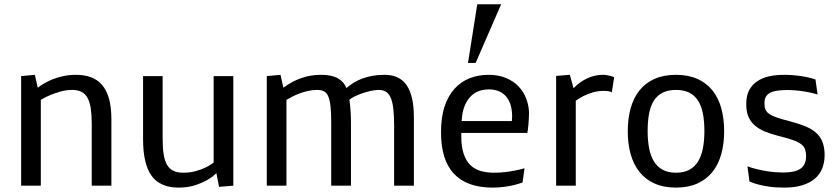

<svg xmlns="http://www.w3.org/2000/svg" viewBox="-20 -853 3850 882"><path d="M77.1 -503.4 140.1 -509.3 153.3 -450.2Q165 -459 182.4 -469.5Q199.7 -480 221.9 -488.8Q244.1 -497.6 271.2 -503.4Q298.3 -509.3 329.1 -509.3Q367.7 -509.3 397.7 -498.3Q427.7 -487.3 448.7 -463.1Q469.7 -439 480.7 -399.9Q491.7 -360.8 491.7 -304.7V0H401.4V-285.2Q401.4 -325.2 397 -354.5Q392.6 -383.8 382.3 -402.8Q372.1 -421.9 354.7 -430.9Q337.4 -439.9 311.5 -439.9Q284.2 -439.9 258.5 -432.6Q232.9 -425.3 212.4 -417Q189 -407.2 167.5 -394.5V0H77.1Z M1051.8 0 986.3 5.4 974.1 -57.6Q955.1 -39.1 928.7 -24.4Q906.2 -11.7 874.3 -1.5Q842.3 8.8 800.8 8.8Q715.8 8.8 676.5 -45.2Q637.2 -99.1 637.2 -213.9V-503.4H727.1V-217.3Q727.1 -174.8 731.7 -144.8Q736.3 -114.7 747.3 -95.9Q758.3 -77.1 776.6 -68.4Q794.9 -59.6 821.8 -59.6Q852.5 -59.6 878.2 -66.7Q903.8 -73.7 922.4 -82.5Q944.3 -92.8 961.4 -106V-503.4H1051.8Z M1746.6 -509.3Q1815.9 -509.3 1848.6 -460.7Q1881.3 -412.1 1881.3 -313.5V0H1790.5V-274.4Q1790.5 -319.3 1787.1 -350.8Q1783.7 -382.3 1775.6 -402.1Q1767.6 -421.9 1753.9 -430.9Q1740.2 -439.9 1719.7 -439.9Q1702.6 -439.9 1681.6 -435.1Q1660.6 -430.2 1641.1 -423.3Q1621.6 -416.5 1606.2 -408.4Q1590.8 -400.4 1585 -394.5Q1586.4 -384.3 1588.4 -368.2Q1589.8 -354 1591.1 -332.3Q1592.3 -310.5 1592.3 -279.8V0H1501.5V-291.5Q1501.5 -335.9 1498.3 -364.7Q1495.1 -393.6 1487.8 -410.4Q1480.5 -427.2 1468 -433.6Q1455.6 -439.9 1437 -439.9Q1415.5 -439.9 1395 -435.3Q1374.5 -430.7 1356.2 -423.8Q1337.9 -417 1322.5 -408.9Q1307.1 -400.9 1295.9 -394.5V0H1205.6V-503.4L1268.6 -509.3L1281.7 -450.2Q1320.8 -479 1363.5 -494.1Q1406.2 -509.3 1455.1 -509.3Q1503.9 -509.3 1532 -493.4Q1560.1 -477.5 1571.3 -448.7Q1586.4 -461.4 1604.2 -472.7Q1622.1 -483.9 1643.6 -491.9Q1665 -500 1690.4 -504.6Q1715.8 -509.3 1746.6 -509.3Z M2226.1 -442.4Q2203.1 -442.4 2181.9 -435.3Q2160.6 -428.2 2143.6 -411.6Q2126.5 -395 2115 -367.9Q2103.5 -340.8 2100.6 -296.9H2331.5Q2331.5 -304.7 2332 -309.1Q2332.5 -313 2332.5 -316.9Q2332.5 -320.8 2332.5 -324.2Q2331.5 -355.5 2323.2 -377.7Q2314.9 -399.9 2300.8 -414.3Q2286.6 -428.7 2267.6 -435.5Q2248.5 -442.4 2226.1 -442.4ZM2380.4 -14.6Q2362.8 -8.3 2341.3 -2.9Q2322.8 1.5 2297.9 5.1Q2272.9 8.8 2243.2 8.8Q2125 8.8 2065.4 -54.7Q2005.9 -118.2 2005.9 -244.6Q2005.9 -315.4 2022.5 -364.5Q2039.1 -413.6 2068.4 -445.8Q2097.7 -478 2137.7 -493.7Q2177.7 -509.3 2224.1 -509.3Q2270 -509.3 2304.7 -494.6Q2339.4 -480 2362.3 -455.8Q2385.3 -431.6 2397.2 -400.4Q2409.2 -369.1 2410.2 -335.4Q2410.2 -325.2 2409.4 -309.8Q2408.7 -294.4 2407.5 -281.5Q2406.2 -268.6 2405 -257.8Q2403.8 -247.1 2402.3 -242.2H2099.1V-224.6Q2099.1 -179.7 2109.9 -147Q2120.6 -114.3 2140.4 -95Q2160.2 -75.7 2188 -67.6Q2215.8 -59.6 2249.5 -59.6Q2277.3 -59.6 2302.5 -62.7Q2327.6 -65.9 2347.2 -69.8Q2370.1 -74.2 2389.6 -80.1ZM2172.4 -833.5H2282.2L2165 -564H2129.9Z M2749.5 -509.3Q2759.3 -509.3 2768.6 -507.6Q2777.8 -505.9 2785.2 -503.9Q2793.9 -501.5 2801.3 -498.5L2790.5 -428.7Q2788.6 -430.2 2783.7 -432.1Q2779.8 -433.1 2772.5 -434.3Q2765.1 -435.5 2753.4 -435.5Q2725.6 -435.5 2702.1 -428.2Q2678.7 -420.9 2661.6 -412.6Q2641.6 -402.8 2625 -390.1V0H2534.7V-504.4L2597.7 -509.3L2614.7 -447.8Q2643.1 -477.1 2677.7 -493.2Q2712.4 -509.3 2749.5 -509.3Z M3085.4 -509.3Q3141.6 -509.3 3183.3 -490.7Q3225.1 -472.2 3252.4 -438.2Q3279.8 -404.3 3293.2 -356.4Q3306.6 -308.6 3306.6 -249Q3306.6 -192.4 3293.2 -144.5Q3279.8 -96.7 3252.4 -62.7Q3225.1 -28.8 3183.3 -10Q3141.6 8.8 3085.4 8.8Q3028.8 8.8 2987.1 -10Q2945.3 -28.8 2918 -62.7Q2890.6 -96.7 2877.2 -144.5Q2863.8 -192.4 2863.8 -249Q2863.8 -308.6 2877.2 -356.4Q2890.6 -404.3 2918 -438.2Q2945.3 -472.2 2987.1 -490.7Q3028.8 -509.3 3085.4 -509.3ZM3085.4 -59.6Q3122.1 -59.6 3147 -73.2Q3171.9 -86.9 3187.3 -112.3Q3202.6 -137.7 3209.2 -173.1Q3215.8 -208.5 3215.8 -250Q3215.8 -295.9 3209 -331.1Q3202.1 -366.2 3186.8 -390.4Q3171.4 -414.6 3146.5 -427.2Q3121.6 -439.9 3085.4 -439.9Q3048.8 -439.9 3023.9 -427.2Q2999 -414.6 2983.6 -390.4Q2968.3 -366.2 2961.7 -331.1Q2955.1 -295.9 2955.1 -250Q2955.1 -208.5 2961.7 -173.1Q2968.3 -137.7 2983.6 -112.3Q2999 -86.9 3023.9 -73.2Q3048.8 -59.6 3085.4 -59.6Z M3408.2 -379.4Q3408.7 -415 3421.9 -439.5Q3435.1 -463.9 3458.5 -479.7Q3481.9 -495.6 3514.6 -502.7Q3547.4 -509.8 3587.9 -509.3Q3618.7 -508.8 3643.8 -505.6Q3668.9 -502.4 3687.5 -498.5Q3709 -493.7 3726.1 -487.8L3735.8 -418.9Q3718.3 -424.3 3697.3 -428.7Q3679.2 -432.6 3654.5 -435.8Q3629.9 -439 3600.6 -439.5Q3574.7 -439.5 3554.4 -437Q3534.2 -434.6 3520.3 -428Q3506.3 -421.4 3499 -409.7Q3491.7 -397.9 3491.7 -377.9Q3491.7 -359.9 3496.6 -348.9Q3501.5 -337.9 3514.9 -328.9Q3528.3 -319.8 3551.8 -312Q3575.2 -304.2 3611.8 -294.9Q3654.3 -283.7 3684.1 -270.8Q3713.9 -257.8 3732.7 -239.5Q3751.5 -221.2 3760 -195.6Q3768.6 -169.9 3768.1 -137.7Q3767.6 -105 3756.6 -78.1Q3745.6 -51.3 3722.9 -32Q3700.2 -12.7 3665.5 -2Q3630.9 8.8 3583 8.8Q3543 8.8 3513.4 4.4Q3483.9 0 3463.4 -5.4Q3439.9 -11.2 3422.9 -19.5L3413.6 -88.9Q3434.1 -81.1 3459.5 -75.2Q3481.4 -69.8 3511 -65.4Q3540.5 -61 3575.7 -60.5Q3629.9 -60.1 3656.2 -77.4Q3682.6 -94.7 3683.1 -135.7Q3683.1 -151.4 3678.7 -165.5Q3674.3 -179.7 3660.9 -190.2Q3647.5 -200.7 3622.8 -209.5Q3598.1 -218.3 3558.6 -228Q3522.9 -236.8 3494.6 -248.5Q3466.3 -260.3 3446.8 -277.3Q3427.2 -294.4 3417.2 -319.1Q3407.2 -343.8 3408.2 -379.4Z"/></svg>

Font: Mako
Style: Regular
Weight: 400
Designer: vernon adams
Foundry: vernon adams
Version: Version 1.000